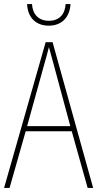

<svg xmlns="http://www.w3.org/2000/svg" viewBox="-20 -988 477 942"><path d="M326 -968H302C299 -919 272 -886 220 -886C169 -886 140 -918 137 -968H113C116 -898 160 -862 219 -862C282 -862 322 -902 326 -968ZM410 -66H437L238 -781H204L0 -66H27L106 -344H332ZM243 -673 325 -369H113L197 -672C206 -704 213 -728 220 -757C228 -726 235 -703 243 -673Z"/></svg>

Font: Noto Sans Malayalam UI Condensed Thin
Style: Regular
Weight: 100
Width: 3
Designer: Jelle Bosma - Monotype Design Team
Foundry: Monotype Imaging Inc.
Version: Version 2.104